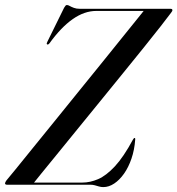

<svg xmlns="http://www.w3.org/2000/svg" viewBox="-33 -735 706 764"><path d="M326 0H-5.5Q-13 0 -13 -6Q-12.5 -8.5 -11.2 -11Q-10 -13.5 -7.5 -17Q1.5 -27.5 28.8 -61Q56 -94.5 95.2 -143Q134.5 -191.5 181.2 -249Q228 -306.5 276.5 -366.8Q325 -427 370.8 -483.2Q416.5 -539.5 453.5 -585.8Q490.5 -632 514.8 -661.8Q539 -691.5 543.5 -697.5L551.5 -691.5H350Q303 -691.5 256.5 -659Q210 -626.5 164.5 -563.5Q162 -560 159.2 -558.5Q156.5 -557 154.5 -558.5Q152.5 -560 153 -562.8Q153.5 -565.5 155.5 -569L222 -704Q225.5 -710 227.8 -712.5Q230 -715 233.5 -715Q238 -715 244.5 -711.2Q251 -707.5 260.8 -703.8Q270.5 -700 284.5 -700H644.5Q649 -700 651 -698.8Q653 -697.5 653 -694.5Q653 -692 651.5 -689.8Q650 -687.5 647.5 -684Q635 -667 607 -631.2Q579 -595.5 540.2 -547.2Q501.5 -499 456.5 -443.8Q411.5 -388.5 364.8 -331Q318 -273.5 274.2 -219.8Q230.5 -166 193.8 -121Q157 -76 131.8 -45Q106.5 -14 98 -3L90 -8.5H295Q325.5 -8.5 357.5 -22.2Q389.5 -36 424 -73Q458.5 -110 496 -179.5Q498.5 -183.5 499.8 -184.8Q501 -186 502.5 -186Q504 -186 504.8 -184Q505.5 -182 505 -179.5Q502 -138.5 490.2 -104Q478.5 -69.5 460.5 -44Q442.5 -18.5 421.2 -4.5Q400 9.5 378 9.5Q369 9.5 360.8 7Q352.5 4.5 344 2.2Q335.5 0 326 0Z"/></svg>

Font: Fraunces 120pt
Style: Italic
Weight: 400
Italic angle: -16°
Version: Version 1.000;[b76b70a41]